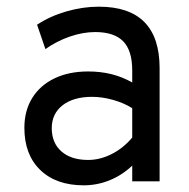

<svg xmlns="http://www.w3.org/2000/svg" viewBox="-20 -543 566 575"><path d="M231 12Q148 12 100.5 -34Q53 -80 53 -160Q53 -211.5 76.5 -249.5Q100 -287.5 143 -308.2Q186 -329 244 -329Q281.5 -329 314.2 -320.8Q347 -312.5 376 -296V-332Q376 -391.5 349 -419.2Q322 -447 265 -447Q228.5 -447 189.2 -433.5Q150 -420 116 -396L91 -469Q129.5 -494.5 178.8 -508.8Q228 -523 276 -523Q367 -523 412.5 -476.8Q458 -430.5 458 -339V0H376V-47Q346 -18.5 308.5 -3.2Q271 12 231 12ZM244 -64Q279.5 -64 314.2 -81.5Q349 -99 376 -131V-219Q350.5 -235 318 -244Q285.5 -253 256 -253Q200 -253 167.5 -227.8Q135 -202.5 135 -159Q135 -115 164 -89.5Q193 -64 244 -64Z"/></svg>

Font: Overpass
Style: Regular
Weight: 400
Designer: Delve Withrington, Dave Bailey, Thomas Jockin
Foundry: Delve Fonts LLC
Version: Version 4.000